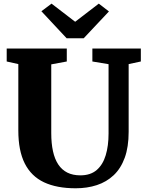

<svg xmlns="http://www.w3.org/2000/svg" viewBox="-20 -1004 784 1032"><path d="M387 8Q285 8 216.5 -24.2Q148 -56.5 113.2 -125.2Q78.5 -194 78.5 -302.5V-659.5L16 -673.5V-743H339V-673.5L255.5 -658V-288.5Q255.5 -233.5 264.8 -191.2Q274 -149 293.2 -120Q312.5 -91 342 -76.2Q371.5 -61.5 412 -61.5Q466.5 -61.5 499.8 -90.2Q533 -119 548.2 -169.5Q563.5 -220 563.5 -286V-659L476.5 -673.5V-743H737V-673.5L671.5 -659.5V-295.5Q671.5 -214 650.5 -156.2Q629.5 -98.5 591 -62.2Q552.5 -26 500.5 -9Q448.5 8 387 8ZM338 -798.5 202.5 -943.5 257 -984.5 384 -887 511 -984.5 565.5 -942.5 430 -798.5Z"/></svg>

Font: Merriweather Light 18pt Black
Style: Regular
Weight: 900
Version: Version 2.100